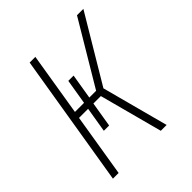

<svg xmlns="http://www.w3.org/2000/svg" viewBox="-200 -868 1001 1001"><g transform="rotate(-45 300.0 -367.5)"><path d="M58 0 179 -735H221L164 -386H231L254 -525H293L270 -386H320L528 -735H575L356 -368L454 0H411L318 -349H263L240 -210H201L224 -349H157L100 0Z"/></g></svg>

Font: Iosevka Extralight Extended
Style: Italic
Weight: 200
Width: 7
Italic angle: -9°
Monospace: yes
Designer: Belleve Invis
Foundry: Belleve Invis
Version: Version 32.5.0; ttfautohint (v1.8.4)